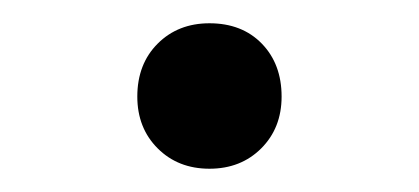

<svg xmlns="http://www.w3.org/2000/svg" viewBox="-20 -148 360 165"><path d="M98 -65Q98 -93 115.5 -110.5Q133 -128 160 -128Q188 -128 205 -110.5Q222 -93 222 -65Q222 -38 204.5 -20.5Q187 -3 160 -3Q133 -3 115.5 -20.5Q98 -38 98 -65Z"/></svg>

Font: Barlow GEO Medium
Style: Regular
Weight: 500
Designer: Jeremy Tribby
Foundry: Tribby Type
Version: Version 1.408